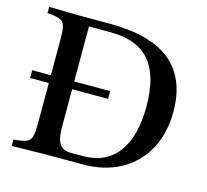

<svg xmlns="http://www.w3.org/2000/svg" viewBox="-103 -832 1029 954"><g transform="rotate(15 411.5 -355.0)"><path d="M36 -347V-387H437V-347ZM35 3V-30L55 -32Q89 -36 105 -44Q121 -52 126.5 -72.5Q132 -93 132 -133V-577Q132 -618 126.5 -638.5Q121 -659 105 -667.5Q89 -676 56 -679L36 -681V-713L194 -710H350Q767 -710 767 -369Q767 -257 721.5 -174Q676 -91 593.5 -45.5Q511 0 400 0H191ZM328 -40H389Q507 -40 569 -122.5Q631 -205 631 -361Q631 -517 565.5 -593.5Q500 -670 364 -670H252V-150Q252 -91 270 -65.5Q288 -40 328 -40Z"/></g></svg>

Font: Baskervville SemiBold
Style: Regular
Weight: 600
Version: Version 1.100